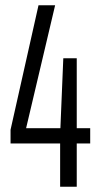

<svg xmlns="http://www.w3.org/2000/svg" viewBox="-20 -708 385 728"><path d="M208 0V-164H20V-216L126 -688H189L79 -222H209L220 -487H271V-222H322V-164H271V0Z"/></svg>

Font: Saira Ultra Condensed
Style: Regular
Weight: 400
Width: 1
Designer: Hector Gatti with collaboration of the Omnibus-Type team
Foundry: Omnibus-Type
Version: Version 1.001; ttfautohint (v1.8)